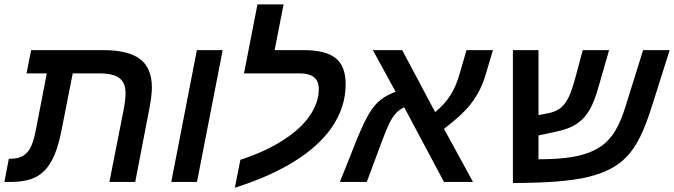

<svg xmlns="http://www.w3.org/2000/svg" viewBox="-40 -833 3086 879"><path d="M195.8 -95.7Q168 -45.4 124.8 -22.7Q81.5 0 3.9 0H-20L0.5 -106.4H8.8Q46.4 -106.4 68.4 -121.6Q88.4 -134.3 101.1 -160.2Q113.8 -186 124 -237.3L174.3 -497.1H81.5L102.5 -603.5H432.6Q547.4 -603.5 601.3 -562.5Q655.3 -521.5 655.3 -433.1Q655.3 -396 644 -336.9L579.1 0H460.9L527.8 -339.8Q534.7 -377.4 534.7 -409.2Q534.7 -454.1 506.3 -475.6Q478 -497.1 413.1 -497.1H293L240.7 -231.9Q224.1 -147 195.8 -95.7Z M979.5 -603.5 861.8 0H744.1L861.3 -603.5Z M1419.4 -425.3Q1419.4 -461.9 1397.5 -479.5Q1375.5 -497.1 1330.6 -497.1H1077.1L1138.7 -813H1258.3L1217.3 -603.5H1349.6Q1451.2 -603.5 1496.8 -566.7Q1542.5 -529.8 1542.5 -447.8Q1542.5 -338.9 1475.1 -244.1Q1415.5 -160.6 1304.2 -92Q1192.9 -23.4 1035.2 26.4L1060.5 -101.6Q1173.8 -138.2 1253.9 -189.9Q1335 -241.2 1377.2 -302Q1419.4 -362.8 1419.4 -425.3Z M1707.5 -183.6 1639.2 0H1516.1L1595.7 -199.7Q1612.3 -239.7 1626.5 -269.3Q1640.6 -298.8 1653.8 -319.8Q1676.8 -356 1703.9 -377Q1731 -397.9 1771 -413.1L1667 -603.5H1801.3L1952.1 -319.8Q1994.1 -353.5 2021.2 -395.8Q2048.3 -438 2064.5 -496.1L2095.7 -603.5H2216.8L2183.1 -490.7Q2168.9 -442.4 2146 -402.8Q2131.3 -377 2112.8 -353.5Q2094.2 -330.1 2065.9 -304Q2037.6 -277.8 1992.7 -243.2L2125.5 0H1992.7L1810.5 -341.8Q1784.2 -329.1 1769 -310.5Q1754.9 -293.9 1740.7 -264.6Q1726.6 -235.4 1707.5 -183.6Z M2753.9 -59.6Q2711.4 -37.1 2652.6 -22.9Q2593.8 -8.8 2510 -2.2Q2426.3 4.4 2308.1 4.9V-603.5H2425.3V-306.2L2464.4 -313.5Q2506.8 -320.8 2529.8 -341.8Q2549.8 -358.9 2564.5 -390.4Q2579.1 -421.9 2594.2 -478L2627.9 -603.5H2748.5L2701.2 -439Q2681.2 -367.7 2659.2 -330.1Q2648.4 -312 2636.2 -297.6Q2624 -283.2 2608.4 -272Q2587.9 -256.3 2560.3 -245.8Q2532.7 -235.4 2493.2 -227.5L2425.3 -212.9V-104H2436Q2560.5 -104.5 2632.8 -126.5Q2681.6 -141.1 2716.6 -166.7Q2751.5 -192.4 2777.1 -235.1Q2802.7 -277.8 2822.8 -342.8L2904.3 -603.5H3025.9L2944.3 -346.2Q2917.5 -260.3 2889.9 -205.1Q2862.3 -149.9 2829.6 -116Q2796.9 -82 2753.9 -59.6Z"/></svg>

Font: Arimo SemiBold
Style: Italic
Weight: 600
Italic angle: -12°
Version: Version 1.33